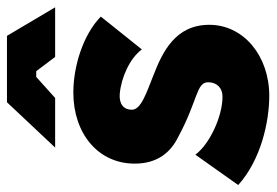

<svg xmlns="http://www.w3.org/2000/svg" viewBox="-146 -622 775 538"><g transform="rotate(-90 241.0 -352.5)"><path d="M242 15C354 15 441 -57 441 -153C441 -248 365 -284 301 -309C251 -329 203 -344 203 -370C203 -393 219 -406 247 -404C294 -400 348 -375 372 -342L464 -457C414 -506 326 -534 251 -534C137 -534 52 -465 52 -362C52 -300 82 -262 127 -240C231 -184 280 -190 280 -156C280 -132 264 -116 240 -116C184 -116 107 -152 77 -192L-8 -72C63 -8 170 15 242 15ZM490 -585 410 -720H224L97 -585H236L295 -638H311L351 -585Z"/></g></svg>

Font: Fixel Text 20240404 ExtraBold
Style: Italic
Weight: 800
Width: 4
Italic angle: -10°
Designer: AlfaBravo + MacPaw
Foundry: Kyrylo Tkachov, Marchela Mozhyna, Serhii Makarenko, Maria Weinstein, Zakhar Kryvoshyya
Version: Version 1.211;Glyphs 3.2 (3225)